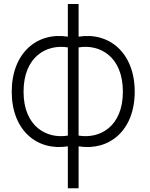

<svg xmlns="http://www.w3.org/2000/svg" viewBox="-20 -738 766 982"><path d="M327 10.5V225H382V10.5C540 35.5 669 -71.5 669 -269C669 -466.5 540 -575.5 382 -550.5V-717.5H327V-550.5C169 -575.5 40 -466.5 40 -269C40 -71.5 169 35.5 327 10.5ZM100.5 -269C100.5 -449 219 -513.5 327 -495.5V-44.5C220 -26.5 100.5 -89.5 100.5 -269ZM382 -44.5V-495.5C490 -513.5 608.5 -449.5 608.5 -269C608.5 -89 489 -26.5 382 -44.5Z"/></svg>

Font: Eudonet Light
Style: Regular
Weight: 300
Designer: Mikhail Sharanda
Foundry: Mikhail Sharanda
Version: Version 4.503;Glyphs 3.1.2 (3151)